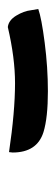

<svg xmlns="http://www.w3.org/2000/svg" viewBox="150 -558 140 479"><g transform="rotate(90 219.5 -319.0)"><path d="M3 -345Q25 -353 87 -361Q149 -369 208 -369Q274 -369 310 -358Q361 -342 361 -281L360 -272Q259 -287 188 -287Q125 -287 48 -269Q31 -271 19.5 -290Q8 -309 6 -327Z"/></g></svg>

Font: Vervelle
Style: Script
Weight: 400
Monospace: yes
Designer: Nur Solikh
Foundry: Astageni Type
Version: Version 1.0